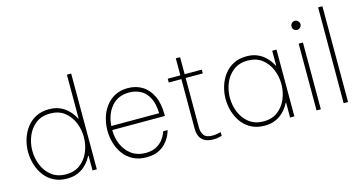

<svg xmlns="http://www.w3.org/2000/svg" viewBox="-79 -1111 2783 1472"><g transform="rotate(-15 1312.0 -375.0)"><path d="M303 10Q243 10 198.5 -13Q154 -36 124.5 -75.5Q95 -115 80 -164Q65 -213 65 -265Q65 -316 80 -365Q95 -414 124.5 -453.5Q154 -493 198.5 -516.5Q243 -540 303 -540Q351 -540 385.5 -525.5Q420 -511 443.5 -490Q467 -469 481.5 -448Q496 -427 502 -413H506V-760H540V0H506V-117H502Q496 -104 481.5 -82.5Q467 -61 443.5 -40Q420 -19 385.5 -4.5Q351 10 303 10ZM304 -24Q372 -24 417.5 -59.5Q463 -95 485.5 -150Q508 -205 508 -265Q508 -325 485.5 -380Q463 -435 417.5 -470.5Q372 -506 304 -506Q235 -506 189.5 -470.5Q144 -435 121.5 -380Q99 -325 99 -265Q99 -205 121.5 -150Q144 -95 189.5 -59.5Q235 -24 304 -24Z M934 10Q872 10 826.5 -14Q781 -38 752 -78Q723 -118 709 -167Q695 -216 695 -265Q695 -315 709 -364Q723 -413 752.5 -453Q782 -493 826 -516.5Q870 -540 930 -540Q994 -540 1043.5 -509.5Q1093 -479 1121.5 -419Q1150 -359 1150 -270V-260H732Q732 -197 756 -143Q780 -89 825.5 -56.5Q871 -24 934 -24Q987 -24 1021 -43Q1055 -62 1073.5 -87Q1092 -112 1099.5 -131Q1107 -150 1107 -150H1142Q1142 -150 1137 -134Q1132 -118 1119 -94Q1106 -70 1082.5 -46Q1059 -22 1023 -6Q987 10 934 10ZM733 -292H1113Q1110 -373 1083.5 -419.5Q1057 -466 1017 -485.5Q977 -505 930 -505Q843 -505 791.5 -446Q740 -387 733 -292Z M1464 10Q1441 10 1422 5.5Q1403 1 1388.5 -8.5Q1374 -18 1364.5 -32Q1355 -46 1350 -64.5Q1345 -83 1345 -106V-665H1379V-106Q1379 -69 1397.5 -44.5Q1416 -20 1465 -20Q1488 -20 1509.5 -25Q1531 -30 1531 -30V0Q1531 0 1510 5Q1489 10 1464 10ZM1515 -500H1245V-530H1515Z M1871 -540Q1919 -540 1953.5 -525.5Q1988 -511 2011.5 -490Q2035 -469 2049.5 -448Q2064 -427 2070 -413H2074V-530H2108V0H2074V-117H2070Q2064 -104 2049.5 -82.5Q2035 -61 2011.5 -40Q1988 -19 1953.5 -4.5Q1919 10 1871 10Q1811 10 1766.5 -13Q1722 -36 1692.5 -75.5Q1663 -115 1648 -164Q1633 -213 1633 -265Q1633 -316 1648 -365Q1663 -414 1692.5 -453.5Q1722 -493 1766.5 -516.5Q1811 -540 1871 -540ZM1872 -506Q1803 -506 1757.5 -470.5Q1712 -435 1689.5 -380Q1667 -325 1667 -265Q1667 -205 1689.5 -150Q1712 -95 1757.5 -59.5Q1803 -24 1872 -24Q1940 -24 1985.5 -59.5Q2031 -95 2053.5 -150Q2076 -205 2076 -265Q2076 -325 2053.5 -380Q2031 -435 1985.5 -470.5Q1940 -506 1872 -506Z M2318 0H2284V-530H2318ZM2300 -635Q2285 -635 2275 -645.5Q2265 -656 2265 -671Q2265 -685 2275 -696Q2285 -707 2300 -707Q2315 -707 2325.5 -696Q2336 -685 2336 -671Q2336 -656 2325.5 -645.5Q2315 -635 2300 -635Z M2534 0H2499L2500 -760H2534Z"/></g></svg>

Font: Be Vietnam Pro Variable Thin
Style: Regular
Weight: 100
Designer: Lam Bao, Tony Le, Vietanh Nguyen
Foundry: Yellow Type Foundry
Version: Version 1.002